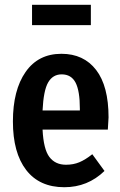

<svg xmlns="http://www.w3.org/2000/svg" viewBox="-20 -768 503 803"><path d="M431 -226H158Q162 -144 186.5 -111.5Q211 -79 256 -79Q287 -79 312 -89.5Q337 -100 366 -123L417 -53Q347 15 249 15Q145 15 89.5 -57Q34 -129 34 -260Q34 -391 87 -467Q140 -543 237 -543Q330 -543 382 -475.5Q434 -408 434 -277Q434 -268 431 -226ZM314 -313Q314 -388 296 -422.5Q278 -457 238 -457Q201 -457 181.5 -423.5Q162 -390 158 -306H314ZM360 -663H114V-748H360Z"/></svg>

Font: Fira Sans Extra Condensed Medium
Style: Regular
Weight: 500
Width: 1
Designer: Carrois Corporate & Edenspiekermann AG
Foundry: Carrois Corporate GbR & Edenspiekermann AG
Version: Version 4.203